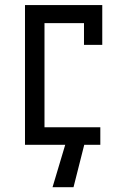

<svg xmlns="http://www.w3.org/2000/svg" viewBox="-20 -580 510 769"><path d="M317.4 0 274.4 169.9H190.4L241.2 0H80.1V-559.6H389.6V-400.4H316.4V-487.3H158.2V-70.3H381.8V0Z"/></svg>

Font: Geo
Style: Regular
Weight: 500
Version: Version 001.2